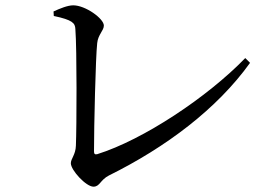

<svg xmlns="http://www.w3.org/2000/svg" viewBox="-20 -706 1040 721"><path d="M181 -663 182 -646C253 -631 262 -619 263 -597C269 -522 268 -228 265 -159C264 -125 246 -110 246 -93C246 -67 303 -5 331 -5C355 -5 356 -30 389 -47C603 -153 795 -297 919 -470L901 -488C760 -342 518 -181 345 -127C336 -125 333 -128 333 -138C333 -231 339 -490 345 -544C348 -576 370 -591 370 -610C370 -636 301 -686 255 -686C234 -686 205 -674 181 -663Z"/></svg>

Font: Noto Serif KR Medium
Style: Regular
Weight: 500
Designer: Ryoko NISHIZUKA 西塚涼子 (kana & ideographs); Frank Grießhammer (Latin, Greek & Cyrillic); Wenlong ZHANG 张文龙 (bopomofo); San
Foundry: Adobe
Version: Version 2.001;hotconv 1.1.0;makeotfexe 2.6.0